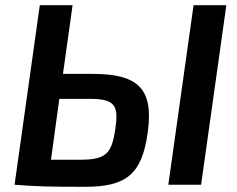

<svg xmlns="http://www.w3.org/2000/svg" viewBox="-20 -710 912 738"><path d="M336 -426H222L259 -690H133L36 0C118 7 179 8 307 8C463 8 526 -38 548 -202C571 -370 510 -426 336 -426ZM724 -690 627 0H753L850 -690ZM423 -213C409 -118 387 -96 286 -96H176L208 -330H328C426 -330 436 -300 423 -213Z"/></svg>

Font: Exo 2 Semi Bold
Style: Italic
Weight: 600
Italic angle: -8°
Designer: Natanael Gama
Version: Version 1.001;PS 001.001;hotconv 1.0.88;makeotf.lib2.5.64775